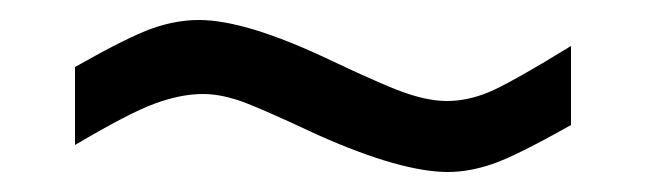

<svg xmlns="http://www.w3.org/2000/svg" viewBox="-20 -455 646 192"><path d="M551 -409V-330Q496 -299 472.5 -291Q449 -283 428 -283Q381 -283 298 -320Q234 -350 216 -355.5Q198 -361 183 -361Q161 -361 135 -351.5Q109 -342 55 -310V-388Q108 -418 132 -426.5Q156 -435 179 -435Q226 -435 310 -395Q367 -368 388.5 -361Q410 -354 427 -354Q447 -354 468 -362.5Q489 -371 551 -409Z"/></svg>

Font: Gardens CM
Style: Regular
Weight: 400
Designer: Created by: Aleksander Shevchuk, 2010. Modifed by: Daren Olsen, 2020.
Foundry: High-Logic / FontCreator v.13.0.0 build 2663 (64-bit)
Version: Version 3.003 Ukrainian, initial release